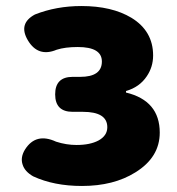

<svg xmlns="http://www.w3.org/2000/svg" viewBox="-20 -603 588 637"><path d="M252 14Q159 14 90 -18Q62 -34 55 -57Q47 -81 63 -107Q99 -164 166 -133Q200 -122 234 -122Q279 -122 307 -137Q336 -153 336 -181Q336 -232 255 -232H221Q163 -232 163 -290Q163 -348 221 -348H246Q318 -348 318 -399Q318 -447 238 -447Q196 -447 168 -438Q106 -412 72 -470Q40 -525 96 -555Q167 -583 250 -583Q351 -583 416 -544Q488 -500 488 -419Q488 -381 467 -350Q443 -314 398 -301V-296Q510 -269 510 -163Q510 -81 429 -31Q357 14 252 14Z"/></svg>

Font: GenSenRounded TW H
Style: Regular
Weight: 900
Version: Version 1.501;PS 1;hotconv 16.6.51;makeotf.lib2.5.65220